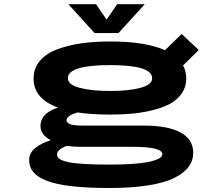

<svg xmlns="http://www.w3.org/2000/svg" viewBox="-20 -714 1090 935"><path d="M685 -693.5 557 -553H440.5L313 -693.5H447.5L499 -618.5L550.5 -693.5ZM516.5 -156Q426 -156 357.5 -166.5Q304 -150.5 304 -129Q304 -115.5 322 -109Q340 -102.5 382.5 -102.5H677.5Q798 -102.5 859.5 -68.8Q921 -35 921 30.5Q921 67.5 899 97.8Q877 128 830.2 151.8Q783.5 175.5 702.8 188.5Q622 201.5 512.5 201.5Q405 201.5 329 192.8Q253 184 207.8 166.2Q162.5 148.5 142.2 124Q122 99.5 122 66Q122 29.5 153.8 5.2Q185.5 -19 227 -31Q177 -59 177 -100Q177 -162.5 262.5 -190Q143.5 -233.5 143.5 -331Q143.5 -380.5 173.5 -416.8Q203.5 -453 257 -473.2Q310.5 -493.5 374.5 -502.8Q438.5 -512 516.5 -512Q689 -512 783.5 -469.5L864.5 -548.5L948 -470.5L871.5 -395.5Q887 -367 887 -331Q887 -291 865.5 -259.8Q844 -228.5 809 -209.2Q774 -190 724.8 -177.8Q675.5 -165.5 625 -160.8Q574.5 -156 516.5 -156ZM516.5 -271Q606.5 -271 663.8 -286.2Q721 -301.5 721 -333Q721 -397 516.5 -397Q310.5 -397 310.5 -333Q310.5 -301.5 368.2 -286.2Q426 -271 516.5 -271ZM257.5 39Q257.5 64.5 315 76Q372.5 87.5 514 87.5Q570.5 87.5 615.2 84.8Q660 82 688.5 77.2Q717 72.5 736 65.8Q755 59 762.8 52Q770.5 45 770.5 37Q770.5 1 626 1H366.5Q334 1 307.5 -4Q286 2.5 271.8 13.8Q257.5 25 257.5 39Z"/></svg>

Font: League Mono Extended SemiBold
Style: Regular
Weight: 600
Width: 9
Designer: Tyler Finck
Foundry: The League of Moveable Type / Tyler Finck
Version: Version 2.210